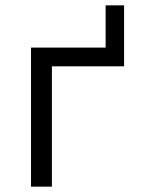

<svg xmlns="http://www.w3.org/2000/svg" viewBox="-20 -698 540 718"><path d="M96 0V-520H375V-678H444V-450H174V0Z"/></svg>

Font: Iosevka
Style: Regular
Weight: 400
Monospace: yes
Designer: Belleve Invis
Foundry: Belleve Invis
Version: Version 33.2.3; ttfautohint (v1.8.4)